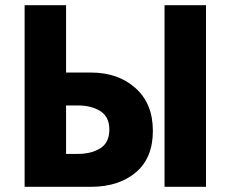

<svg xmlns="http://www.w3.org/2000/svg" viewBox="-20 -722 890 741"><path d="M775 -702V-1H615V-702ZM75 -1H331Q438 -1 504 -56.5Q570 -112 570 -217Q570 -322 503 -382Q436 -442 331 -442H235V-702H75ZM235 -315H280Q333 -315 367.5 -293Q402 -271 402 -222Q402 -172 367.5 -150Q333 -128 280 -128H235Z"/></svg>

Font: Hussar
Style: BoldWeb
Weight: 700
Foundry: Cannot Into Space Fonts
Version: Version 2.00